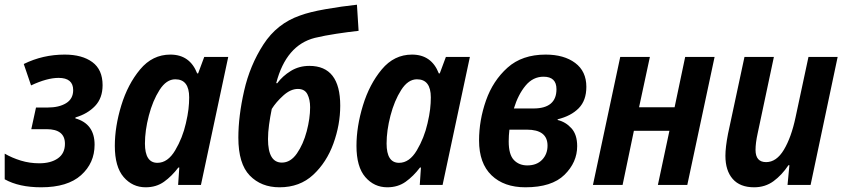

<svg xmlns="http://www.w3.org/2000/svg" viewBox="-24 -786 3588 816"><path d="M378 -171Q378 -260 296 -283L297 -287Q348 -302 380 -335.5Q412 -369 412 -424Q412 -490 368.5 -522Q325 -554 251 -554Q158 -554 77 -514L108 -423Q176 -455 225 -455Q287 -455 287 -403Q287 -366 257 -347.5Q227 -329 178 -329H129L109 -237H174Q252 -237 252 -175Q252 -134 222 -113Q192 -92 143 -92Q102 -92 64.5 -103.5Q27 -115 -4 -133V-24Q57 10 151 10Q263 10 320.5 -41.5Q378 -93 378 -171Z M592 -176Q592 -231 608.5 -294.5Q625 -358 654 -403.5Q683 -449 721 -449Q780 -449 780 -372Q780 -348 777 -322Q774 -296 766 -262Q752 -200 720.5 -147Q689 -94 645 -94Q592 -94 592 -176ZM734 -74H738L733 0H830L946 -544H844L818 -474H814Q783 -554 700 -554Q624 -554 571.5 -491Q519 -428 491.5 -338Q464 -248 464 -166Q464 -77 501.5 -33.5Q539 10 595 10Q640 10 673 -13.5Q706 -37 734 -74Z M1422 -337Q1422 -506 1291 -506Q1247 -506 1212 -484.5Q1177 -463 1154 -432L1150 -433Q1192 -594 1314 -625Q1356 -635 1405.5 -642.5Q1455 -650 1500 -655L1493 -766Q1428 -759 1359.5 -747Q1291 -735 1251 -720Q1153 -686 1095.5 -597Q1038 -508 1013.5 -400Q989 -292 989 -201Q989 -90 1037.5 -40Q1086 10 1164 10Q1250 10 1307 -43Q1364 -96 1393 -176Q1422 -256 1422 -337ZM1115 -195Q1115 -223 1119.5 -256Q1124 -289 1131 -323Q1149 -352 1180 -380Q1211 -408 1242 -408Q1271 -408 1282.5 -385.5Q1294 -363 1294 -330Q1294 -283 1279.5 -228Q1265 -173 1238 -134Q1211 -95 1174 -95Q1115 -95 1115 -195Z M1619 -176Q1619 -231 1635.5 -294.5Q1652 -358 1681 -403.5Q1710 -449 1748 -449Q1807 -449 1807 -372Q1807 -348 1804 -322Q1801 -296 1793 -262Q1779 -200 1747.5 -147Q1716 -94 1672 -94Q1619 -94 1619 -176ZM1761 -74H1765L1760 0H1857L1973 -544H1871L1845 -474H1841Q1810 -554 1727 -554Q1651 -554 1598.5 -491Q1546 -428 1518.5 -338Q1491 -248 1491 -166Q1491 -77 1528.5 -33.5Q1566 10 1622 10Q1667 10 1700 -13.5Q1733 -37 1761 -74Z M2429 -165Q2429 -214 2404.5 -241Q2380 -268 2346 -276V-279Q2403 -293 2435.5 -326Q2468 -359 2468 -417Q2468 -483 2420.5 -518.5Q2373 -554 2295 -554Q2195 -554 2133 -498.5Q2071 -443 2041.5 -359Q2012 -275 2012 -189Q2012 -92 2065 -41Q2118 10 2209 10Q2321 10 2375 -43Q2429 -96 2429 -165ZM2286 -460Q2341 -460 2341 -407Q2341 -325 2243 -325H2160Q2178 -384 2209.5 -422Q2241 -460 2286 -460ZM2138 -185Q2138 -210 2141 -235H2215Q2303 -235 2303 -167Q2303 -131 2280 -107Q2257 -83 2217 -83Q2182 -83 2160 -106Q2138 -129 2138 -185Z M2622 0 2670 -230H2821L2772 0H2897L3013 -544H2888L2843 -330H2692L2738 -544H2612L2496 0Z M3327 -84H3331L3323 0H3421L3536 -544H3412L3357 -287Q3339 -202 3307.5 -149.5Q3276 -97 3232 -97Q3187 -97 3187 -149Q3187 -178 3196 -219L3265 -544H3140L3070 -217Q3059 -160 3059 -124Q3059 -61 3090 -25.5Q3121 10 3181 10Q3228 10 3263.5 -16Q3299 -42 3327 -84Z"/></svg>

Font: Noto Sans UI SemiCondensed
Style: Bold Italic
Weight: 700
Width: 4
Designer: Monotype Design Team
Foundry: Monotype Imaging Inc.
Version: 1.001